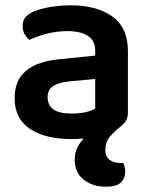

<svg xmlns="http://www.w3.org/2000/svg" viewBox="-20 -508 562 722"><path d="M246 -488Q344 -488 402.5 -446Q461 -404 461 -316V-85Q461 -65 453 -53Q445 -41 432 -31Q407 -11 391.5 8Q376 27 376 57Q376 80 391.5 92.5Q407 105 434 105H444Q447 113 449 121Q451 129 451 138Q451 161 435.5 177.5Q420 194 378 194Q328 194 294.5 167.5Q261 141 261 93Q261 66 271 46.5Q281 27 295 13Q284 14 273 14.5Q262 15 250 15Q150 15 92.5 -23.5Q35 -62 35 -139Q35 -206 77.5 -241.5Q120 -277 201 -285L338 -299V-317Q338 -355 310.5 -373Q283 -391 233 -391Q194 -391 157 -381.5Q120 -372 91 -358Q80 -366 72.5 -379.5Q65 -393 65 -409Q65 -429 74.5 -441.5Q84 -454 105 -464Q134 -476 171 -482Q208 -488 246 -488ZM250 -81Q279 -81 303 -86.5Q327 -92 338 -100V-211L241 -202Q201 -198 180 -184.5Q159 -171 159 -142Q159 -113 180.5 -97Q202 -81 250 -81Z"/></svg>

Font: Baloo Bhai 2 SemiBold
Style: Regular
Weight: 600
Designer: Supriya Tembe, Noopur Datye and Ek Type
Foundry: Ek Type
Version: Version 1.640;PS 1.000;hotconv 16.6.51;makeotf.lib2.5.65220;